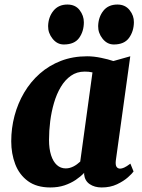

<svg xmlns="http://www.w3.org/2000/svg" viewBox="-20 -816 624 846"><path d="M490.5 -110Q488 -90 493.2 -81.5Q498.5 -73 509.5 -73Q516.5 -73 527 -77.5Q537.5 -82 554.5 -95L568.5 -60.5Q563 -52 544 -35Q525 -18 495.5 -4Q466 10 428 10Q396.5 10 375 -4.8Q353.5 -19.5 350.5 -48.5L351 -54.5Q335.5 -38 313.5 -23.2Q291.5 -8.5 263.8 0.8Q236 10 202 10Q141.5 10 103.2 -18Q65 -46 47.2 -92.5Q29.5 -139 29.5 -193.5Q29.5 -251 44 -305.8Q58.5 -360.5 86.5 -408Q114.5 -455.5 155.2 -491.5Q196 -527.5 248.5 -547.8Q301 -568 364 -568Q393 -568 425.5 -561.2Q458 -554.5 479.5 -547L554 -568ZM387.5 -497Q379 -499 370.2 -499.8Q361.5 -500.5 353 -500.5Q318.5 -500.5 292.5 -482.2Q266.5 -464 248 -433Q229.5 -402 218 -362.8Q206.5 -323.5 201.2 -281.5Q196 -239.5 196 -199.5Q196 -160.5 205 -132.2Q214 -104 230.5 -89Q247 -74 269.5 -74Q278.5 -74 287 -76.2Q295.5 -78.5 303.5 -82.5Q311.5 -86.5 319 -92Q326.5 -97.5 333.5 -104ZM261 -620Q232 -620 211.8 -645.2Q191.5 -670.5 192 -701Q193 -740.5 215.2 -768.2Q237.5 -796 277 -796Q312 -796 330.8 -771.5Q349.5 -747 349.5 -718Q349.5 -678 328.8 -649Q308 -620 261 -620ZM481.5 -620Q452.5 -620 432.2 -645.2Q412 -670.5 412.5 -701Q413.5 -740.5 435.2 -768.2Q457 -796 497.5 -796Q531.5 -796 551 -771.5Q570.5 -747 570 -718Q569.5 -678 548.5 -649Q527.5 -620 481.5 -620Z"/></svg>

Font: Merriweather Light 18pt Black
Style: Italic
Weight: 900
Italic angle: -7.8°
Version: Version 2.101